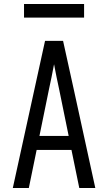

<svg xmlns="http://www.w3.org/2000/svg" viewBox="-20 -939 540 959"><path d="M44 0 205 -735H295L349 -490L456 0H376L337 -190H163L124 0ZM323 -260 276 -490Q269 -522 262.5 -554Q256 -586 250 -618Q244 -586 237.5 -554Q231 -522 224 -490L177 -260ZM100 -851V-919H400V-851Z"/></svg>

Font: Iosevka SS18
Style: Regular
Weight: 400
Monospace: yes
Designer: Belleve Invis
Foundry: Belleve Invis
Version: Version 25.1.1; ttfautohint (v1.8.4)